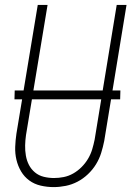

<svg xmlns="http://www.w3.org/2000/svg" viewBox="-20 -755 540 783"><path d="M199 8Q172 8 146 2Q120 -4 99.5 -19Q79 -34 66 -56Q53 -78 47 -103.5Q41 -129 42 -156Q43 -183 47 -210L134 -735H174L86 -204Q83 -183 82.5 -162Q82 -141 85.5 -120.5Q89 -100 98 -82.5Q107 -65 122.5 -52Q138 -39 158.5 -34Q179 -29 200 -29Q220 -29 240 -33Q260 -37 278.5 -47.5Q297 -58 312.5 -73.5Q328 -89 339 -107.5Q350 -126 356 -146Q362 -166 366 -186L456 -735H496L405 -180Q400 -155 392.5 -131Q385 -107 371.5 -85Q358 -63 338.5 -44.5Q319 -26 296 -14Q273 -2 248 3Q223 8 199 8ZM470 -350H39L40 -386H471Z"/></svg>

Font: Iosevka Term Curly Extralight
Style: Italic
Weight: 200
Italic angle: -9°
Designer: Belleve Invis
Foundry: Belleve Invis
Version: Version 32.3.0